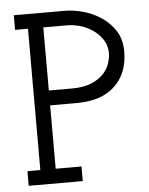

<svg xmlns="http://www.w3.org/2000/svg" viewBox="-51 -742 609 785"><g transform="rotate(-5 253.5 -350.0)"><path d="M257 0H35V-60H88V-640H35V-700H245Q278 -700 317.5 -689.5Q357 -679 391.5 -656.5Q426 -634 449 -599Q472 -564 472 -513Q472 -425 417.5 -372.5Q363 -320 260 -320H151V-60H257ZM151 -640V-381H246Q294 -381 325 -394Q356 -407 374.5 -426Q393 -445 401 -468.5Q409 -492 409 -513Q409 -539 396.5 -561.5Q384 -584 362 -601.5Q340 -619 310.5 -629.5Q281 -640 247 -640Z"/></g></svg>

Font: Josefin Slab SemiBold
Style: Regular
Weight: 600
Designer: Santiago Orozco
Foundry: Typemade
Version: Version 2.000